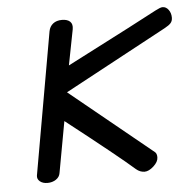

<svg xmlns="http://www.w3.org/2000/svg" viewBox="-44 -585 635 635"><g transform="rotate(-5 273.0 -268.0)"><path d="M56 -23 139 -494Q142 -510 153.5 -519Q165 -528 183 -528Q201 -528 210 -519.5Q219 -511 216 -494L193 -376L259 -410Q419 -492 494 -532Q511 -541 518 -541Q530 -541 538 -530Q546 -519 546 -504Q546 -493 540 -486Q534 -479 519 -471L179 -288L451 -66Q458 -61 458 -48Q458 -33 442 -18.5Q426 -4 412 -4Q397 -4 384 -15Q332 -61 162 -194L131 -24Q129 -11 117 -3Q105 5 89 5Q73 5 63.5 -3Q54 -11 56 -23Z"/></g></svg>

Font: Mali
Style: Italic
Weight: 400
Italic angle: -10°
Version: Version 1.000; ttfautohint (v1.6)